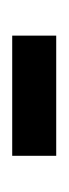

<svg xmlns="http://www.w3.org/2000/svg" viewBox="78 -502 110 305"><g transform="rotate(90 132.5 -350.0)"><path d="M37.1 -314.9V-384.8H228V-314.9Z"/></g></svg>

Font: Bebas Neue Regular
Style: Regular
Weight: 400
Designer: Ryoichi Tsunekawa
Foundry: Ryoichi Tsunekawa
Version: Version 001.003